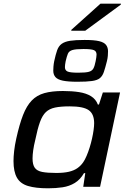

<svg xmlns="http://www.w3.org/2000/svg" viewBox="-20 -1010 692 1038"><path d="M240 8Q173 8 131.5 -4.5Q90 -17 71.5 -49.5Q53 -82 53 -139Q53 -163 56.5 -194Q60 -225 68 -261Q85 -338 104.5 -388Q124 -438 151.5 -466.5Q179 -495 219.5 -506.5Q260 -518 320 -518Q369 -518 407.5 -512Q446 -506 472 -490Q498 -474 509 -445H515L536 -510H629L521 0H430L441 -74H434Q414 -39 384.5 -21Q355 -3 318.5 2.5Q282 8 240 8ZM284 -75Q325 -75 352.5 -81.5Q380 -88 398.5 -101Q417 -114 430 -133Q439 -146 448 -167Q457 -188 464.5 -212Q472 -236 477.5 -260.5Q483 -285 486 -307Q489 -329 489 -344Q489 -394 459.5 -414.5Q430 -435 357 -435Q308 -435 277.5 -428.5Q247 -422 228 -404Q209 -386 196 -350Q183 -314 171 -255Q163 -223 159.5 -197.5Q156 -172 156 -153Q156 -120 168 -103Q180 -86 208 -80.5Q236 -75 284 -75ZM399 -568Q348 -568 319.5 -574Q291 -580 279.5 -593.5Q268 -607 268 -628Q268 -637 269 -650.5Q270 -664 273 -679Q281 -716 289 -738.5Q297 -761 313.5 -773Q330 -785 359 -789.5Q388 -794 437 -794Q489 -794 516 -787.5Q543 -781 553.5 -767Q564 -753 564 -733Q564 -723 563 -709Q562 -695 558 -679Q549 -643 541.5 -621Q534 -599 520 -587.5Q506 -576 477 -572Q448 -568 399 -568ZM403 -617Q444 -617 461 -622Q478 -627 485 -640Q492 -653 497 -679Q499 -689 500.5 -699Q502 -709 502 -715Q502 -733 487.5 -739Q473 -745 431 -745Q390 -745 371.5 -739.5Q353 -734 347 -719.5Q341 -705 335 -679Q333 -669 332 -661Q331 -653 331 -647Q331 -630 345 -623.5Q359 -617 403 -617ZM365 -844 366 -849 523 -990H634L633 -985L441 -844Z"/></svg>

Font: Saira Expanded Medium
Style: Italic
Weight: 500
Width: 7
Italic angle: -12°
Designer: Hector Gatti with collaboration of the Omnibus-Type team
Foundry: Omnibus-Type
Version: Version 1.101